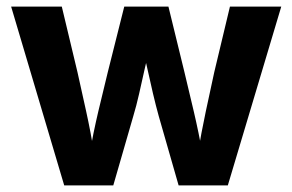

<svg xmlns="http://www.w3.org/2000/svg" viewBox="-20 -561 885 581"><path d="M174.3 0 13.7 -541H167L214.4 -342.8Q226.6 -288.1 240.5 -225.1Q254.4 -162.1 266.6 -88.4H249.5Q262.7 -161.1 277.6 -224.4Q292.5 -287.6 306.2 -342.8L356 -541H489.7L538.1 -342.8Q551.3 -287.6 566.2 -224.6Q581.1 -161.6 594.2 -88.4H577.1Q589.4 -161.1 602.8 -224.1Q616.2 -287.1 628.4 -342.8L675.8 -541H831.1L669.4 0H520.5L460.4 -209.5Q451.7 -240.7 442.9 -278.1Q434.1 -315.4 425.8 -353.8Q417.5 -392.1 408.7 -426.3H435.1Q426.8 -392.6 418.2 -354Q409.7 -315.4 401.1 -277.8Q392.6 -240.2 383.3 -209.5L322.8 0Z"/></svg>

Font: Inter 17pt
Style: Bold
Weight: 700
Version: Version 4.001;git-66647c0bb